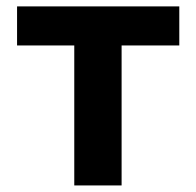

<svg xmlns="http://www.w3.org/2000/svg" viewBox="-20 -565 598 585"><path d="M32 -426.5H206.3V0H350.5V-426.5H526.3V-545.5H32Z"/></svg>

Font: Karasuma Gothic
Style: Bold
Weight: 700
Designer: Rasmus Andersson / Ryoko Nishizuka
Foundry: Genbu
Version: Version 1.00